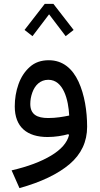

<svg xmlns="http://www.w3.org/2000/svg" viewBox="-20 -694 508 978"><path d="M105 -541.5 145.5 -509.8 230 -621.1 314.5 -509.8 355 -541.5 252 -674.3H208ZM331.5 -5.9C322.3 32.7 291.5 67.9 240.2 98.6C189 129.4 121.6 154.8 39.1 173.8L79.1 264.2C189.9 233.4 274.9 192.4 334.5 142.1C394 91.3 423.8 27.8 423.8 -48.3C423.8 -128.4 410.6 -211.9 379.9 -278.3C349.1 -344.2 300.3 -387.2 228.5 -387.2C189.5 -387.2 157.2 -376 131.8 -353C106 -330.1 86.9 -300.8 74.2 -265.1C61.5 -229.5 55.2 -191.4 55.2 -151.9C55.2 -46.4 118.2 3.9 222.2 3.9C261.2 3.9 298.3 -2.4 328.1 -10.7ZM332.5 -105.5C301.8 -99.1 266.1 -92.8 225.6 -92.8C169.4 -92.8 134.3 -110.4 134.3 -164.6C134.3 -184.1 137.7 -203.1 144.5 -222.2C157.7 -259.8 185.1 -287.6 226.1 -287.6C303.7 -287.6 328.6 -184.1 332.5 -105.5Z"/></svg>

Font: Estedad Medium
Style: Regular
Weight: 500
Designer: Amin Abedi
Version: Version 7.3